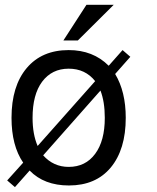

<svg xmlns="http://www.w3.org/2000/svg" viewBox="-20 -747 651 797"><path d="M338.9 -727.1H452.1L303.2 -579.1H243.2ZM136.2 -141.1 375 -410.2Q334 -461.9 265.1 -461.9Q195.3 -461.9 154.8 -407.7Q115.2 -354.5 115.2 -257.8Q115.2 -189.5 136.2 -141.1ZM397 -371.1 159.2 -102.1Q202.1 -54.2 265.1 -54.2Q335 -54.2 375 -108.4Q415 -162.1 415 -257.8Q415 -324.7 397 -371.1ZM521 -511.2 458 -439.9Q502 -366.7 502 -257.8Q502 -126.5 439.5 -51.3Q377.4 22.9 266.1 22.9Q163.1 22.9 103 -39.1L42 29.8L9.8 2L76.2 -71.8Q27.8 -142.6 27.8 -257.8Q27.8 -389.6 90.8 -464.4Q153.8 -539.1 265.1 -539.1Q366.2 -539.1 431.2 -474.1L488.8 -539.1Z"/></svg>

Font: Miedinger*
Style: Book
Weight: 400
Version: Version 001.000